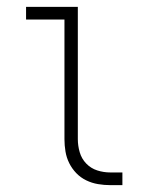

<svg xmlns="http://www.w3.org/2000/svg" viewBox="-20 -540 415 560"><path d="M302 0Q284 0 266 -3Q248 -6 231.5 -14Q215 -22 202.5 -35Q190 -48 182 -64Q174 -80 171 -98Q168 -116 168 -134V-483H56V-520H207V-134Q207 -115 212.5 -96Q218 -77 231.5 -63Q245 -49 263.5 -43Q282 -37 302 -37H337V0Z"/></svg>

Font: Zed Sans Extralight
Style: Regular
Weight: 200
Designer: Belleve Invis
Foundry: Belleve Invis
Version: Version 1.0.0; ttfautohint (v1.8.4)